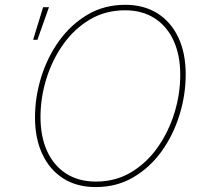

<svg xmlns="http://www.w3.org/2000/svg" viewBox="-20 -757 832 787"><path d="M372.6 9.8Q294.9 9.8 239.3 -25.6Q183.6 -61 153.6 -125.2Q123.5 -189.5 123.5 -275.4Q123.5 -359.9 149.2 -441.9Q174.8 -523.9 223.1 -590.6Q271.5 -657.2 339.6 -697.3Q407.7 -737.3 493.2 -737.3Q570.3 -737.3 626 -701.9Q681.6 -666.5 711.4 -602.5Q741.2 -538.6 741.2 -452.1Q741.2 -368.2 715.8 -285.9Q690.4 -203.6 642.6 -137Q594.7 -70.3 526.6 -30.3Q458.5 9.8 372.6 9.8ZM373.5 -12.7Q453.6 -12.7 517.3 -50.8Q581.1 -88.9 626 -152.6Q670.9 -216.3 694.8 -293.7Q718.8 -371.1 718.8 -450.2Q718.8 -530.8 691.7 -590.1Q664.6 -649.4 613.8 -682.1Q563 -714.8 492.7 -714.8Q412.1 -714.8 348.1 -676.8Q284.2 -638.7 239 -575Q193.8 -511.2 169.9 -433.6Q146 -356 146 -276.9Q146 -197.3 173.1 -137.7Q200.2 -78.1 251.2 -45.4Q302.2 -12.7 373.5 -12.7ZM115.7 -593.8 156.7 -727.5H180.7L133.3 -593.8Z"/></svg>

Font: Inter Thin
Style: Italic
Weight: 250
Italic angle: -9.3988°
Designer: Rasmus Andersson
Foundry: rsms
Version: Version 4.001;git-66647c0bb